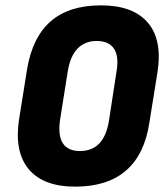

<svg xmlns="http://www.w3.org/2000/svg" viewBox="-20 -686 615 717"><path d="M261 11Q142 11 87.5 -54Q33 -119 51 -239L81 -427Q101 -547 169.5 -606.5Q238 -666 357 -666Q477 -666 532 -601.5Q587 -537 568 -416L538 -229Q520 -109 450.5 -49Q381 11 261 11ZM278 -122Q324 -122 351 -150.5Q378 -179 387 -236L415 -418Q425 -476 405.5 -504.5Q386 -533 341 -533Q297 -533 269.5 -504.5Q242 -476 233 -419L204 -237Q196 -179 215 -150.5Q234 -122 278 -122Z"/></svg>

Font: Sofia Sans Semi Condensed Black
Style: Italic
Weight: 900
Italic angle: -9°
Version: Version 4.100